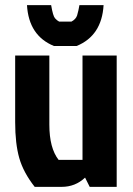

<svg xmlns="http://www.w3.org/2000/svg" viewBox="-20 -727 517 747"><path d="M220 0H115Q71 -56 55 -112Q39 -168 39 -252V-511H172V-242Q172 -151 208 -105H301V-511H434V0H329L311 -36Q273 0 220 0ZM85 -707H179Q186 -665 194 -656Q202 -647 210 -643H258Q275 -652 280 -667Q286 -688 289 -707H383Q376 -588 278 -548H190Q92 -588 85 -707Z"/></svg>

Font: Jockey One
Style: Regular
Weight: 400
Designer: TypeTogether
Foundry: TypeTogether
Version: Version 1.002